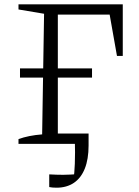

<svg xmlns="http://www.w3.org/2000/svg" viewBox="-20 -669 648 893"><path d="M243 204Q222 204 209 201V142Q226 143 242 143.5Q258 144 274 144Q290 144 307 143Q324 142 340 141L322 165Q326 139 328 93Q330 47 328 -26L358 0H214V-48H392V8Q392 71 374.5 115Q357 159 323.5 181.5Q290 204 243 204ZM73 -308V-351H408V-308ZM551 -649V-409H524L490 -601H249V0H66V-22Q112 -39 176 -44L185 -605L66 -625V-649Z"/></svg>

Font: Piazzolla 24pt Light
Style: Regular
Weight: 300
Designer: Juan Pablo del Peral
Foundry: Huerta Tipografica
Version: Version 2.005